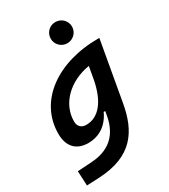

<svg xmlns="http://www.w3.org/2000/svg" viewBox="-233 -853 1052 1195"><g transform="rotate(-30 293.0 -255.5)"><path d="M27.8 234.4 115.7 230.5C363.8 219.2 446.3 85 478.5 -98.1L553.7 -522.5H544.4C253.9 -522.5 34.2 -369.1 34.2 -132.3C34.2 -42 82.5 10.3 168 10.3C248.5 10.3 311.5 -32.7 346.7 -109.9H357.9L353 -82.5C335.9 17.6 280.8 113.3 125.5 123L22.9 129.4ZM409.7 -404.3 393.6 -313C366.2 -171.4 302.2 -94.2 214.4 -94.2C178.2 -94.2 157.2 -114.7 157.2 -150.4C157.2 -279.3 264.6 -380.4 409.7 -404.3ZM365.2 -592.8C407.2 -592.8 441.9 -627 441.9 -668.9C441.9 -711.9 407.2 -745.1 365.2 -745.1C323.2 -745.1 289.1 -711.9 289.1 -668.9C289.1 -627 323.2 -592.8 365.2 -592.8Z"/></g></svg>

Font: Cascadia Mono PL SemiBold
Style: Italic
Weight: 600
Italic angle: -10°
Monospace: yes
Designer: Aaron Bell
Foundry: Saja Typeworks
Version: Version 2404.023